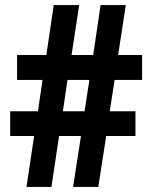

<svg xmlns="http://www.w3.org/2000/svg" viewBox="-20 -734 595 754"><path d="M430 -420H538V-518H444L474 -714H375L346 -518H261L291 -714H191L162 -518H47V-420H147L129 -297H20V-200H114L84 0H182L212 -200H298L267 0H366L397 -200H512V-297H411ZM227 -297 245 -420H331L312 -297Z"/></svg>

Font: Noto Sans Lao UI Cond
Style: Bold
Weight: 700
Width: 3
Designer: Monotype Design Team
Foundry: Monotype Imaging Inc.
Version: Version 2.000